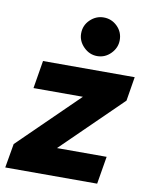

<svg xmlns="http://www.w3.org/2000/svg" viewBox="-100 -801 669 862"><g transform="rotate(10 235.0 -370.0)"><path d="M84 -15 3 -110 391 -489 468 -390ZM-16 0 3 -110 96 -126H424L403 0ZM47 -373 68 -500H486L468 -390L370 -373ZM303 -564Q268 -564 241.5 -590.5Q215 -617 215 -652Q215 -689 241.5 -714.5Q268 -740 303 -740Q339 -740 365 -714.5Q391 -689 391 -652Q391 -617 365 -590.5Q339 -564 303 -564Z"/></g></svg>

Font: Figtree Light ExtraBold
Style: Italic
Weight: 800
Italic angle: -9.5°
Version: Version 2.001;gftools[0.9.30]